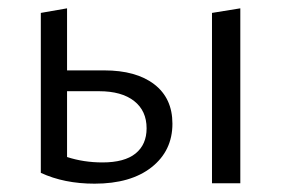

<svg xmlns="http://www.w3.org/2000/svg" viewBox="-20 -440 674 461"><path d="M394 -143Q394 -78 344 -38.5Q294 1 207 1Q134 1 78 -25V-409L141 -420V-271H230Q307 -271 350.5 -237.5Q394 -204 394 -143ZM557 -420V0H489V-409ZM332 -132Q332 -174 302 -197.5Q272 -221 218 -221H141V-63Q181 -50 226 -50Q279 -50 305.5 -71.5Q332 -93 332 -132Z"/></svg>

Font: Ysabeau Infant
Style: Regular
Weight: 400
Designer: Christian Thalmann (Catharsis Fonts)
Version: Version 0.003